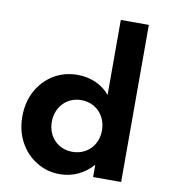

<svg xmlns="http://www.w3.org/2000/svg" viewBox="-94 -940 913 1035"><g transform="rotate(10 363.0 -422.0)"><path d="M302.5 16C374 16 437.5 -15 483 -67.5V0H636.5V-860H483V-449.5C442.5 -499 378.5 -528 306.5 -528C257 -528 213 -516 174.5 -492.5C136 -468.5 105.5 -436 83.5 -395.5C61.5 -354.5 50.5 -308 50.5 -256C50.5 -203 62 -156 84.5 -115C107 -74 137.5 -42 176 -19C214 4.5 256 16 302.5 16ZM348.5 -114.5C269 -114.5 212 -174 212 -255C212 -337 270.5 -397.5 349 -397.5C428.5 -397.5 486.5 -337 486.5 -255.5C486.5 -174.5 429 -114.5 348.5 -114.5Z"/></g></svg>

Font: Spartan
Style: Bold
Weight: 700
Designer: Matt Bailey, Mirko Velimirovic
Foundry: Matt Bailey
Version: Version 1.003